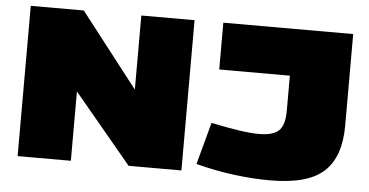

<svg xmlns="http://www.w3.org/2000/svg" viewBox="-50 -791 1714 891"><g transform="rotate(5 807.5 -345.0)"><path d="M59 0V-700H306L574 -355V-700H822V0H576L307 -323V0ZM889 -36 942 -232Q1014 -217 1070 -208.5Q1126 -200 1166 -200Q1230 -200 1257.5 -225.5Q1285 -251 1285 -318V-482H956V-700H1561V-273Q1561 -128 1486 -59Q1411 10 1236 10Q1156 10 1068.5 -1Q981 -12 889 -36Z"/></g></svg>

Font: Georama Extended Black
Style: Regular
Weight: 900
Width: 7
Designer: Jean-Baptiste Levee
Foundry: Production Type
Version: Version 1.000